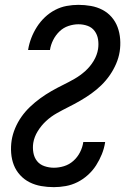

<svg xmlns="http://www.w3.org/2000/svg" viewBox="-20 -763 540 791"><path d="M202 8Q175 8 149.5 3.5Q124 -1 102 -12Q80 -23 63 -41.5Q46 -60 37 -83Q28 -106 26 -132.5Q24 -159 28 -185Q32 -210 42.5 -235Q53 -260 68.5 -282Q84 -304 104 -323Q124 -342 146 -358Q168 -374 191.5 -387.5Q215 -401 239.5 -413Q264 -425 287.5 -438.5Q311 -452 331.5 -470.5Q352 -489 366 -512.5Q380 -536 384 -561Q387 -581 384 -600.5Q381 -620 370 -635Q359 -650 341 -656.5Q323 -663 303 -663Q283 -663 262 -656Q241 -649 225 -633.5Q209 -618 199 -598Q189 -578 186 -558Q186 -558 186 -557.5Q186 -557 186 -557H96Q96 -557 96 -557.5Q96 -558 96 -559Q100 -583 109 -606.5Q118 -630 132 -652Q146 -674 165 -692Q184 -710 207 -722Q230 -734 254.5 -738.5Q279 -743 303 -743Q329 -743 354.5 -738.5Q380 -734 402 -722.5Q424 -711 440 -692.5Q456 -674 464.5 -651Q473 -628 475 -602Q477 -576 473 -550Q469 -525 458.5 -500.5Q448 -476 432.5 -453.5Q417 -431 397.5 -412Q378 -393 355.5 -377Q333 -361 309.5 -347.5Q286 -334 262 -322Q238 -310 214 -296.5Q190 -283 170 -264.5Q150 -246 135.5 -222.5Q121 -199 117 -174Q114 -154 117.5 -134Q121 -114 132.5 -99.5Q144 -85 163 -78.5Q182 -72 202 -72Q223 -72 244 -78.5Q265 -85 282 -100Q299 -115 309.5 -135.5Q320 -156 323 -177Q323 -177 323 -177.5Q323 -178 323 -178H413Q413 -178 413 -177Q413 -176 413 -176Q409 -151 399.5 -127.5Q390 -104 376 -82Q362 -60 342 -42Q322 -24 299 -12.5Q276 -1 251 3.5Q226 8 202 8Z"/></svg>

Font: Iosevka SS04 Medium Oblique
Style: Regular
Weight: 500
Italic angle: -9°
Monospace: yes
Designer: Belleve Invis
Foundry: Belleve Invis
Version: Version 19.0.0; ttfautohint (v1.8.4)